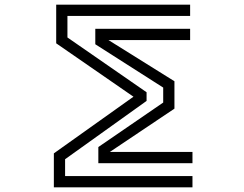

<svg xmlns="http://www.w3.org/2000/svg" viewBox="-20 -800 1040 820"><path d="M210 -145 550 -387 220 -615V-780H792V-732H268V-640L606 -406V-369L258 -120V-48H802V0H210ZM400 -172 677 -362V-426L387 -611V-677H792V-629H443L725 -453V-336L449 -151H802V-103H400Z"/></svg>

Font: Train One
Style: Regular
Weight: 400
Designer: Fontworks Inc.
Foundry: Fontworks Inc.
Version: Version 1.100